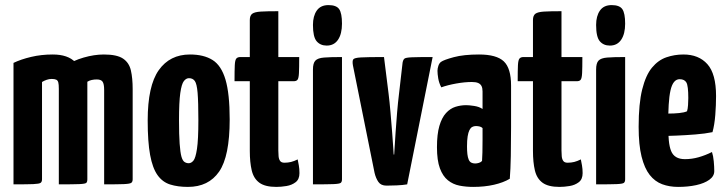

<svg xmlns="http://www.w3.org/2000/svg" viewBox="-20 -724 2852 754"><path d="M33 0V-477Q62 -491 102 -500.5Q142 -510 187 -510Q247 -510 276 -479.5Q305 -449 314 -392Q323 -335 323 -255V-20Q323 -10 317.5 -6Q312 -2 288.5 -1Q265 0 211 0V-375Q211 -392 209 -400Q207 -408 201 -411Q195 -414 183 -414Q173 -414 163 -410.5Q153 -407 145 -402V-20Q145 -10 139.5 -6Q134 -2 111 -1Q88 0 33 0ZM211 0V-421Q211 -446 239 -466Q267 -486 308.5 -498Q350 -510 388 -510Q439 -510 463 -494Q487 -478 494 -447.5Q501 -417 501 -374V-20Q501 -10 495.5 -6Q490 -2 466.5 -1Q443 0 389 0V-371Q389 -394 383 -403Q377 -412 360 -412Q350 -412 340.5 -410Q331 -408 323 -403V-20Q323 -10 319 -6Q315 -2 291.5 -1Q268 0 211 0Z M718 10Q678 10 648 0.5Q618 -9 598.5 -36.5Q579 -64 569.5 -115.5Q560 -167 560 -251Q560 -387 603.5 -448.5Q647 -510 726 -510Q780 -510 814.5 -488.5Q849 -467 865.5 -411.5Q882 -356 882 -255Q882 -110 840.5 -50Q799 10 718 10ZM721 -83Q731 -83 739.5 -93Q748 -103 753.5 -139Q759 -175 759 -252Q759 -324 756 -359.5Q753 -395 745 -406Q737 -417 722 -417Q711 -417 702 -405.5Q693 -394 688 -358.5Q683 -323 683 -252Q683 -194 685.5 -159.5Q688 -125 692.5 -109Q697 -93 704.5 -88Q712 -83 721 -83Z M1065 10Q1021 10 998.5 -6.5Q976 -23 968.5 -55Q961 -87 961 -131V-405H901Q901 -448 902 -468Q903 -488 908 -494Q913 -500 924 -500H961V-645Q961 -663 970.5 -670Q980 -677 1004 -678.5Q1028 -680 1073 -680V-500H1155Q1155 -457 1154 -437Q1153 -417 1148.5 -411Q1144 -405 1133 -405H1073V-133Q1073 -122 1074 -110.5Q1075 -99 1080 -92Q1085 -85 1097 -85Q1111 -85 1123 -88Q1135 -91 1149 -98Q1151 -88 1153.5 -74.5Q1156 -61 1156 -44Q1156 -20 1141 -8.5Q1126 3 1105 6.5Q1084 10 1065 10Z M1209 0V-451Q1209 -476 1218.5 -486Q1228 -496 1252.5 -498Q1277 -500 1323 -500V-20Q1323 -10 1318.2 -6Q1313.5 -2 1289.8 -1Q1266 0 1209 0ZM1263 -545Q1238 -545 1223.5 -562Q1209 -579 1209 -626Q1209 -661 1224 -682.5Q1239 -704 1270 -704Q1301 -704 1312 -688Q1323 -672 1323 -631Q1323 -591 1307.5 -568Q1292 -545 1263 -545Z M1498 5Q1476 5 1466 -9.5Q1456 -24 1451 -45L1366 -467Q1363 -484 1367 -490.5Q1371 -497 1397.5 -498.5Q1424 -500 1488 -500L1506 -356Q1510 -324 1513.5 -283Q1517 -242 1520 -204Q1523 -166 1524.5 -141.5Q1526 -117 1526 -117H1528Q1528 -117 1529.5 -141.5Q1531 -166 1533.5 -204Q1536 -242 1539.5 -283Q1543 -324 1547 -356L1561 -478Q1563 -489 1568 -493.5Q1573 -498 1597.5 -499Q1622 -500 1679 -500L1579 0Q1562 3 1538 4Q1514 5 1498 5Z M1838 10Q1810 10 1784.5 5Q1759 0 1739 -16Q1719 -32 1707.5 -63Q1696 -94 1696 -146Q1696 -197 1705.5 -229.5Q1715 -262 1731.5 -280Q1748 -298 1768.5 -304.5Q1789 -311 1811 -311Q1822 -311 1842 -308Q1862 -305 1875 -296Q1875 -296 1875 -307.5Q1875 -319 1875 -335Q1875 -351 1875 -365Q1875 -378 1871 -386Q1867 -394 1858 -398Q1849 -402 1833 -402Q1805 -402 1771.5 -396Q1738 -390 1713 -381Q1704 -398 1701 -416Q1698 -434 1698 -446Q1698 -455 1701.5 -465.5Q1705 -476 1712 -481Q1723 -489 1762 -499.5Q1801 -510 1861 -510Q1930 -510 1958.5 -483Q1987 -456 1987 -388V-341Q1987 -284 1987 -224Q1987 -164 1986 -111.5Q1985 -59 1982 -22Q1957 -7 1920 1.5Q1883 10 1838 10ZM1846 -82Q1853 -82 1861 -84.5Q1869 -87 1873 -92Q1874 -103 1874.5 -125.5Q1875 -148 1875 -174Q1875 -200 1875 -221Q1870 -226 1862.5 -227.5Q1855 -229 1849 -229Q1841 -229 1834.5 -225.5Q1828 -222 1823.5 -213Q1819 -204 1816.5 -188.5Q1814 -173 1814 -149Q1814 -131 1815.5 -118.5Q1817 -106 1820.5 -97.5Q1824 -89 1830.5 -85.5Q1837 -82 1846 -82Z M2177 10Q2133 10 2110.5 -6.5Q2088 -23 2080.5 -55Q2073 -87 2073 -131V-405H2013Q2013 -448 2014 -468Q2015 -488 2020 -494Q2025 -500 2036 -500H2073V-645Q2073 -663 2082.5 -670Q2092 -677 2116 -678.5Q2140 -680 2185 -680V-500H2267Q2267 -457 2266 -437Q2265 -417 2260.5 -411Q2256 -405 2245 -405H2185V-133Q2185 -122 2186 -110.5Q2187 -99 2192 -92Q2197 -85 2209 -85Q2223 -85 2235 -88Q2247 -91 2261 -98Q2263 -88 2265.5 -74.5Q2268 -61 2268 -44Q2268 -20 2253 -8.5Q2238 3 2217 6.5Q2196 10 2177 10Z M2321 0V-451Q2321 -476 2330.5 -486Q2340 -496 2364.5 -498Q2389 -500 2435 -500V-20Q2435 -10 2430.2 -6Q2425.5 -2 2401.8 -1Q2378 0 2321 0ZM2375 -545Q2350 -545 2335.5 -562Q2321 -579 2321 -626Q2321 -661 2336 -682.5Q2351 -704 2382 -704Q2413 -704 2424 -688Q2435 -672 2435 -631Q2435 -591 2419.5 -568Q2404 -545 2375 -545Z M2643 10Q2609 10 2580.5 -0.5Q2552 -11 2531.5 -37Q2511 -63 2499.5 -109Q2488 -155 2488 -226Q2488 -317 2502 -373Q2516 -429 2540.5 -458.5Q2565 -488 2597 -499Q2629 -510 2664 -510Q2724 -510 2758 -472Q2792 -434 2792 -347Q2792 -311 2789 -272.5Q2786 -234 2778 -205Q2749 -199 2711 -196Q2673 -193 2637 -191.5Q2601 -190 2577.5 -190Q2554 -190 2554 -190L2556 -279Q2556 -279 2570.5 -278.5Q2585 -278 2606 -278Q2627 -278 2647 -280Q2667 -282 2678 -287Q2681 -296 2682 -311.5Q2683 -327 2683 -339Q2683 -387 2675.5 -400Q2668 -413 2649 -413Q2636 -413 2627 -402Q2618 -391 2613 -368.5Q2608 -346 2606 -312.5Q2604 -279 2604 -233Q2604 -198 2606.5 -172.5Q2609 -147 2615.5 -131Q2622 -115 2635.5 -107Q2649 -99 2670 -99Q2697 -99 2723.5 -106.5Q2750 -114 2776 -127Q2781 -112 2783 -90.5Q2785 -69 2785 -52Q2785 -32 2765.5 -18Q2746 -4 2714 3Q2682 10 2643 10Z"/></svg>

Font: Yanone Kaffeesatz ExtraLight
Style: Regular
Weight: 200
Designer: Yanone (Cyrillic: Daniel Pouzeot, Huerta Tipografica, and Cyreal)
Foundry: Yanone
Version: Version 2.003